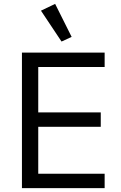

<svg xmlns="http://www.w3.org/2000/svg" viewBox="-20 -969 623 989"><path d="M93 0V-698H519V-624H177V-390H499V-316H177V-74H519V0ZM191 -914 264 -949 349 -779 297 -755Z"/></svg>

Font: IBM Plex Sans Devanagari
Style: Regular
Weight: 400
Designer: Mike Abbink, Paul van der Laan, Pieter van Rosmalen, Erin McLaughlin
Foundry: Bold Monday
Version: Version 1.1